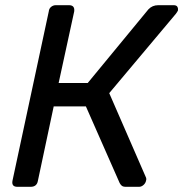

<svg xmlns="http://www.w3.org/2000/svg" viewBox="-20 -720 706 740"><path d="M649 -700Q660 -700 663.5 -694Q667 -688 666 -680Q664 -675 658 -667L401 -361L543 -35Q545 -30 543 -24Q541 -14 533 -7Q525 0 516 0H465Q454 0 449 -4.5Q444 -9 441 -15L311 -310H187L126 -23Q122 0 98 0H47Q24 0 28 -23L168 -676Q169 -687 177 -693.5Q185 -700 195 -700H246Q269 -700 266 -676L206 -400H318L552 -684Q567 -700 590 -700Z"/></svg>

Font: Lubike
Style: Italic
Weight: 400
Italic angle: -12°
Foundry: Honoka55
Version: Version 1.000;July 22, 2022;FontCreator 14.0.0.2862 64-bit